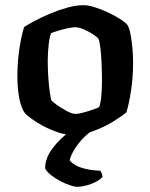

<svg xmlns="http://www.w3.org/2000/svg" viewBox="-20 -520 580 740"><path d="M259 0Q233 0 203.5 -10Q174 -20 147.5 -34Q121 -48 102 -62Q83 -76 76 -84Q62 -102 54.5 -140.5Q47 -179 47 -224Q47 -282 55 -334Q63 -386 73 -416Q87 -425 113 -439Q139 -453 172 -467Q205 -481 239 -490.5Q273 -500 302 -500Q320 -500 345.5 -492Q371 -484 396.5 -472Q422 -460 442.5 -447Q463 -434 471 -424Q479 -411 483.5 -386Q488 -361 490.5 -332.5Q493 -304 493 -279Q493 -223 485 -170.5Q477 -118 467 -87Q451 -73 417 -52Q383 -31 341.5 -15.5Q300 0 259 0ZM271 -81Q282 -81 300.5 -86Q319 -91 336.5 -97Q354 -103 362 -107Q368 -121 370.5 -150Q373 -179 373 -208Q373 -240 371.5 -276Q370 -312 366.5 -338.5Q363 -365 359 -371Q356 -376 340.5 -386.5Q325 -397 305 -406Q285 -415 270 -415Q259 -415 240.5 -411Q222 -407 204 -401.5Q186 -396 177 -392Q171 -379 167.5 -347Q164 -315 164 -286Q164 -251 166.5 -217.5Q169 -184 172.5 -160.5Q176 -137 179 -132Q182 -128 199.5 -115.5Q217 -103 237.5 -92Q258 -81 271 -81ZM276 200Q268 200 251 194.5Q234 189 214.5 179Q195 169 178 156Q161 143 154 129Q154 89 183 51Q212 13 250 -14L334 -16Q307 3 288 26.5Q269 50 259 70Q249 90 249 99Q267 119 298.5 128Q330 137 367 138Q369 141 372 148Q375 155 375 162Q361 178 331 189Q301 200 276 200Z"/></svg>

Font: Texturina SemiBold
Style: Regular
Weight: 600
Designer: Guillermo Torres Carreño
Foundry: Omnibus-Type
Version: Version 1.002; ttfautohint (v1.8.3)